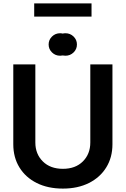

<svg xmlns="http://www.w3.org/2000/svg" viewBox="-20 -1111 748 1143"><path d="M517.6 -727.5H649.4V-252Q649.4 -173.8 612.5 -114.3Q575.7 -54.7 509.3 -21.5Q442.9 11.7 354.5 11.7Q265.1 11.7 198.7 -21.5Q132.3 -54.7 95.7 -114.3Q59.1 -173.8 59.1 -252V-727.5H190.4V-262.7Q190.4 -194.3 234.9 -150.1Q279.3 -106 354.5 -106Q429.2 -106 473.4 -150.1Q517.6 -194.3 517.6 -262.7ZM369.6 -779.3Q361.3 -779.3 353.5 -780.8Q345.7 -779.3 337.9 -779.3Q309.6 -779.3 289.6 -798.8Q269.5 -818.4 269.5 -846.2Q269.5 -874 289.6 -893.6Q309.6 -913.1 337.9 -913.1Q345.7 -913.1 353.5 -911.1Q361.3 -913.1 369.6 -913.1Q397.9 -913.1 418 -893.6Q438 -874 438 -846.2Q438 -818.4 418 -798.8Q397.9 -779.3 369.6 -779.3ZM524.9 -1090.8V-1012.2H183.6V-1090.8Z"/></svg>

Font: Inter Display Semi Bold
Style: Regular
Weight: 600
Designer: Rasmus Andersson
Foundry: rsms
Version: Version 4.000;git-37864ae